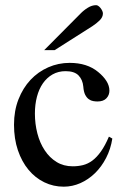

<svg xmlns="http://www.w3.org/2000/svg" viewBox="-20 -701 484 736"><path d="M410.6 -169.9Q404.3 -129.4 386.7 -95.5Q369.1 -61.5 344 -37.1Q318.8 -12.7 288.1 1Q257.3 14.6 224.1 14.6Q184.6 14.6 149.9 -2.2Q115.2 -19 89.4 -50Q63.5 -81.1 48.6 -125Q33.7 -168.9 33.7 -223.1Q33.7 -276.4 50.8 -320.1Q67.9 -363.8 96.9 -394.8Q126 -425.8 164.8 -442.9Q203.6 -460 247.1 -460Q314 -460 356 -425.3Q377 -408.2 388.2 -390.1Q399.4 -372.1 399.4 -353.5Q399.4 -336.4 387.9 -324.2Q376.5 -312 353.5 -312Q346.2 -312 337.4 -313.5Q328.6 -314.9 320.6 -320.6Q312.5 -326.2 306.6 -337.6Q300.8 -349.1 299.3 -369.1Q296.9 -395.5 281 -411.9Q265.1 -428.2 231.4 -428.2Q203.6 -428.2 181.6 -415.8Q159.7 -403.3 144.5 -381.6Q129.4 -359.9 121.6 -330.1Q113.8 -300.3 113.8 -265.6Q113.8 -226.1 123.3 -189.5Q132.8 -152.8 151.4 -124.8Q169.9 -96.7 196.8 -80.1Q223.6 -63.5 258.8 -63.5Q279.3 -63.5 298.1 -68.1Q316.9 -72.8 334 -85.4Q351.1 -98.1 366.9 -120.4Q382.8 -142.6 397.5 -177.2ZM374.5 -649.4Q374.5 -635.3 362.1 -623Q349.6 -610.8 334 -600.6L189.5 -508.8H149.4L288.1 -648.4Q300.8 -661.6 316.7 -671.4Q332.5 -681.2 348.6 -681.2Q352.5 -681.2 356.9 -678.2Q361.3 -675.3 365.2 -670.4Q369.1 -665.5 371.8 -659.9Q374.5 -654.3 374.5 -649.4Z"/></svg>

Font: Doulos SIL Compact
Style: Regular
Weight: 400
Designer: Walt Agee, Victor Gaultney, Peter Martin, Debbi Hosken
Foundry: SIL International
Version: Version 4.110; 2011; Maintenance release ; LnSpcTght